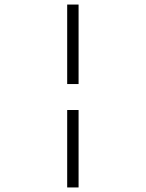

<svg xmlns="http://www.w3.org/2000/svg" viewBox="-20 -672 640 843"><path d="M275 -303V-652H325V-303ZM275 151V-189H325V151Z"/></svg>

Font: Inconsolata Expanded Light
Style: Regular
Weight: 300
Width: 7
Monospace: yes
Designer: Raph Levien, Cyreal, Brenton Simpson
Foundry: Raph Levien, Cyreal, Google
Version: Version 3.001; ttfautohint (v1.8.2.53-6de2)